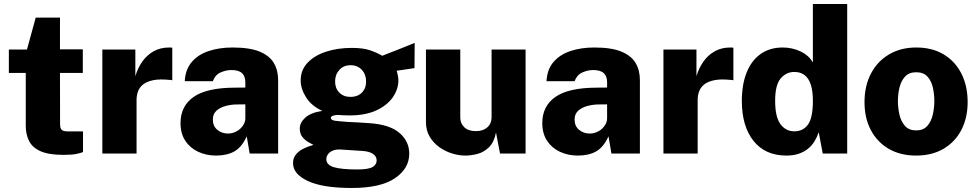

<svg xmlns="http://www.w3.org/2000/svg" viewBox="-20 -763 4858 954"><path d="M391.5 -400.5H278L278.5 -145.5Q278.5 -130 283.2 -122.5Q288 -115 296.5 -112.5Q305 -110 317.5 -110H392.5V-7.5Q382 -3 360 1.8Q338 6.5 295.5 6.5Q221 6.5 180.2 -12.2Q139.5 -31 123.8 -63.8Q108 -96.5 108 -138V-400.5H24V-517H114L157.5 -675.5H278V-518H391.5Z M488.5 0V-517H652.5V-384.5Q664.5 -425 687.2 -457.2Q710 -489.5 743.5 -508.2Q777 -527 821 -527Q826.5 -527 830.8 -526.8Q835 -526.5 836 -525.5V-364Q833.5 -365 829.8 -365.5Q826 -366 822 -366Q773 -371 741.2 -364.5Q709.5 -358 691.2 -343.5Q673 -329 665.8 -309Q658.5 -289 658.5 -265.5V0Z M1053.5 10Q1005 10 964.8 -8.8Q924.5 -27.5 900.8 -63.5Q877 -99.5 877 -151.5Q877 -236 942.2 -281.5Q1007.5 -327 1146.5 -327.5L1199 -328V-354.5Q1199 -385 1181.8 -400.2Q1164.5 -415.5 1127.5 -415Q1102 -414.5 1075.5 -402.8Q1049 -391 1037.5 -359.5H898Q901 -418 932.8 -455Q964.5 -492 1017.2 -509.5Q1070 -527 1135.5 -527Q1220 -527 1269.5 -506.8Q1319 -486.5 1340.5 -450.2Q1362 -414 1362 -365V0H1220.5L1206 -85.5Q1181 -31 1144.2 -10.5Q1107.5 10 1053.5 10ZM1112.5 -99.5Q1129.5 -99.5 1145 -105.5Q1160.5 -111.5 1172.5 -122.2Q1184.5 -133 1191.5 -146Q1198.5 -159 1199 -174V-244.5L1157 -244Q1131 -244 1103.2 -237Q1075.5 -230 1056.5 -213.8Q1037.5 -197.5 1037.5 -169Q1037.5 -136.5 1059.8 -118Q1082 -99.5 1112.5 -99.5Z M1728 171Q1582.5 171 1509.2 136.2Q1436 101.5 1436 48Q1436 22 1450 5Q1464 -12 1483.2 -22Q1502.5 -32 1518.2 -36.8Q1534 -41.5 1537.5 -43Q1530 -47 1513.5 -56Q1497 -65 1483.2 -81.5Q1469.5 -98 1469.5 -124.5Q1469.5 -154 1497.2 -178.8Q1525 -203.5 1581.5 -212Q1528 -236.5 1501 -279Q1474 -321.5 1474 -363.5Q1474 -415 1508.2 -451.2Q1542.5 -487.5 1600.2 -506.2Q1658 -525 1728 -525Q1782.5 -525 1816.5 -513.8Q1850.5 -502.5 1879.5 -486Q1892.5 -491 1912 -498.8Q1931.5 -506.5 1954.2 -515.2Q1977 -524 1999.2 -533.2Q2021.5 -542.5 2040.5 -550L2039.5 -424.5L1951 -411.5Q1955 -399 1957.2 -385.2Q1959.5 -371.5 1959.5 -364Q1959.5 -320 1932 -280Q1904.5 -240 1850.5 -214.8Q1796.5 -189.5 1717 -189.5Q1706.5 -189.5 1687.5 -190.2Q1668.5 -191 1657 -192Q1638.5 -190.5 1631.2 -186.8Q1624 -183 1624 -177Q1624 -165.5 1646.5 -162.8Q1669 -160 1711 -157Q1726 -156.5 1754.2 -155Q1782.5 -153.5 1816 -151Q1917.5 -144 1965.5 -102Q2013.5 -60 2013.5 0.5Q2013.5 74.5 1942 122.8Q1870.5 171 1728 171ZM1755 79Q1810.5 79 1831 67Q1851.5 55 1851.5 34Q1851.5 14 1833 1.5Q1814.5 -11 1780.5 -13L1674.5 -20Q1649 -21.5 1633 -14.5Q1617 -7.5 1609.2 4Q1601.5 15.5 1601.5 28Q1601.5 56.5 1639 67.8Q1676.5 79 1755 79ZM1722 -281.5Q1756.5 -281.5 1777.8 -302.5Q1799 -323.5 1799 -358Q1799 -393 1777.8 -416Q1756.5 -439 1722 -439Q1687.5 -439 1666.2 -415.8Q1645 -392.5 1645 -358Q1645 -324 1666 -302.8Q1687 -281.5 1722 -281.5Z M2292.5 10Q2259 10 2224.5 -1Q2190 -12 2161 -33.2Q2132 -54.5 2114.2 -85.2Q2096.5 -116 2096.5 -156V-517H2267V-179Q2267 -150 2287 -130.8Q2307 -111.5 2344.5 -111.5Q2380.5 -111.5 2401.5 -130.2Q2422.5 -149 2422.5 -180V-517H2591.5V0H2464.5L2444.5 -104.5Q2435 -56 2409.5 -31.2Q2384 -6.5 2352.2 1.8Q2320.5 10 2292.5 10Z M2851 10Q2802.5 10 2762.2 -8.8Q2722 -27.5 2698.2 -63.5Q2674.5 -99.5 2674.5 -151.5Q2674.5 -236 2739.8 -281.5Q2805 -327 2944 -327.5L2996.5 -328V-354.5Q2996.5 -385 2979.2 -400.2Q2962 -415.5 2925 -415Q2899.5 -414.5 2873 -402.8Q2846.5 -391 2835 -359.5H2695.5Q2698.5 -418 2730.2 -455Q2762 -492 2814.8 -509.5Q2867.5 -527 2933 -527Q3017.5 -527 3067 -506.8Q3116.5 -486.5 3138 -450.2Q3159.5 -414 3159.5 -365V0H3018L3003.5 -85.5Q2978.5 -31 2941.8 -10.5Q2905 10 2851 10ZM2910 -99.5Q2927 -99.5 2942.5 -105.5Q2958 -111.5 2970 -122.2Q2982 -133 2989 -146Q2996 -159 2996.5 -174V-244.5L2954.5 -244Q2928.5 -244 2900.8 -237Q2873 -230 2854 -213.8Q2835 -197.5 2835 -169Q2835 -136.5 2857.2 -118Q2879.5 -99.5 2910 -99.5Z M3276.5 0V-517H3440.5V-384.5Q3452.5 -425 3475.2 -457.2Q3498 -489.5 3531.5 -508.2Q3565 -527 3609 -527Q3614.5 -527 3618.8 -526.8Q3623 -526.5 3624 -525.5V-364Q3621.5 -365 3617.8 -365.5Q3614 -366 3610 -366Q3561 -371 3529.2 -364.5Q3497.5 -358 3479.2 -343.5Q3461 -329 3453.8 -309Q3446.5 -289 3446.5 -265.5V0Z M3887.5 10Q3782 10 3724 -63Q3666 -136 3666 -261.5Q3666 -343 3689.8 -402.5Q3713.5 -462 3759 -494.5Q3804.5 -527 3869.5 -527Q3893.5 -527 3915.5 -522Q3937.5 -517 3957.2 -507.8Q3977 -498.5 3992.8 -484.8Q4008.5 -471 4019 -452.5V-743H4189.5V0H4068L4048 -106Q4040 -82 4027 -60.8Q4014 -39.5 3994.5 -23.8Q3975 -8 3948.5 1Q3922 10 3887.5 10ZM3926.5 -110.5Q3971 -110.5 3995 -144.5Q4019 -178.5 4019 -262.5Q4019 -312 4008.2 -343.8Q3997.5 -375.5 3977 -390.5Q3956.5 -405.5 3927 -405.5Q3886.5 -405.5 3859 -373.2Q3831.5 -341 3831.5 -262.5Q3831.5 -181.5 3858 -146Q3884.5 -110.5 3926.5 -110.5Z M4532 10Q4454 10 4396.5 -23.2Q4339 -56.5 4307.2 -116.2Q4275.5 -176 4275.5 -255.5Q4275.5 -336.5 4307.8 -397.8Q4340 -459 4398 -493Q4456 -527 4532.5 -527Q4611.5 -527 4668.8 -492.8Q4726 -458.5 4757 -397.2Q4788 -336 4788 -255.5Q4788 -178 4757.2 -118.2Q4726.5 -58.5 4669 -24.2Q4611.5 10 4532 10ZM4532.5 -115Q4567.5 -115 4587 -136.8Q4606.5 -158.5 4614.5 -192.2Q4622.5 -226 4622.5 -261Q4622.5 -295.5 4615 -328.5Q4607.5 -361.5 4588 -382.8Q4568.5 -404 4532.5 -404Q4497.5 -404 4477.8 -383.2Q4458 -362.5 4449.8 -329.8Q4441.5 -297 4441.5 -261Q4441.5 -227 4449.2 -193.2Q4457 -159.5 4476.8 -137.2Q4496.5 -115 4532.5 -115Z"/></svg>

Font: Public Sans Thin ExtraBold
Style: Regular
Weight: 800
Version: Version 1.007